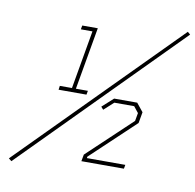

<svg xmlns="http://www.w3.org/2000/svg" viewBox="-92 -898 1073 1058"><g transform="rotate(10 444.5 -368.5)"><path d="M40 67 24 54 874 -804 889 -791ZM228 -366 231 -388H299L356 -715H291L295 -737H382L321 -388H388L384 -366ZM420 0 427 -38 673 -270 681 -315 654 -349H543L489 -300L476 -315L538 -371H667L705 -324L694 -262L448 -30L447 -22H662L658 0Z"/></g></svg>

Font: Tomorrow Thin
Style: Italic
Weight: 250
Italic angle: -10°
Designer: Tony de Marco, Monica Rizzolli
Foundry: Just in Type
Version: Version 2.002